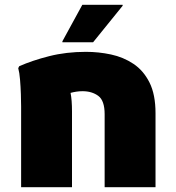

<svg xmlns="http://www.w3.org/2000/svg" viewBox="-20 -780 732 800"><path d="M68 0V-336Q68 -356 67 -387Q66 -418 63.5 -448Q61 -478 56 -496L60 -504Q114 -528 185 -546Q256 -564 338 -564Q391 -564 442.5 -553Q494 -542 536 -514Q578 -486 603 -436Q628 -386 628 -308V0H416V-304Q416 -361 389.5 -380.5Q363 -400 324 -400Q310 -400 297.5 -398Q285 -396 274 -393Q280 -363 280 -316V0ZM240 -604V-608L323 -760H491V-756L368 -604Z"/></svg>

Font: Kufam Black
Style: Regular
Weight: 900
Designer: Wael Morcos, Artur Schmal
Foundry: Original Type
Version: Version 1.301; ttfautohint (v1.8.3)